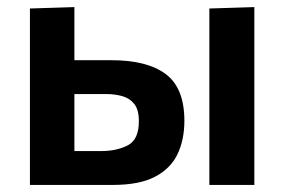

<svg xmlns="http://www.w3.org/2000/svg" viewBox="-20 -522 802 542"><path d="M64.5 0V-498L190 -502V-352H295.5Q395.5 -352 448 -312.8Q500.5 -273.5 500.5 -181Q500.5 -127 480.8 -86.2Q461 -45.5 417 -22.8Q373 0 299.5 0ZM190 -95.5H264.5Q309.5 -95.5 340.8 -111.8Q372 -128 372 -179.5Q372 -213 358.5 -229.2Q345 -245.5 323.8 -251Q302.5 -256.5 280.5 -256.5H190ZM571 0V-498L698 -502V0Z"/></svg>

Font: Commissioner SemiBold
Style: Regular
Weight: 600
Designer: Kostas Bartsokas
Foundry: Kostas Bartsokas
Version: Version 1.000; ttfautohint (v1.8.3)